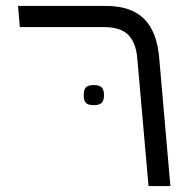

<svg xmlns="http://www.w3.org/2000/svg" viewBox="-20 -629 640 649"><path d="M330.5 -537.5H47L41 -609H338Q422.5 -609 466.5 -565.8Q510.5 -522.5 518 -434.5L556 0H482L444 -432.5Q439.5 -485 413.5 -511.2Q387.5 -537.5 330.5 -537.5ZM263 -307.5Q263 -326 270.5 -333.8Q278 -341.5 296.5 -341.5Q315.5 -341.5 323.5 -333.8Q331.5 -326 331.5 -307.5Q331.5 -289 323.5 -281.2Q315.5 -273.5 296.5 -273.5Q278 -273.5 270.5 -281.2Q263 -289 263 -307.5Z"/></svg>

Font: JuliaMono Light
Style: Italic
Weight: 300
Italic angle: -9°
Monospace: yes
Designer: cormullion
Foundry: corm
Version: Version 0.054; ttfautohint (v1.8.4)